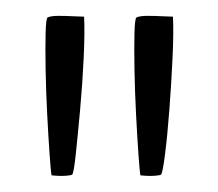

<svg xmlns="http://www.w3.org/2000/svg" viewBox="-20 -805 275 242"><path d="M45 -584Q44 -589 42.5 -610.5Q41 -632 39.5 -660.5Q38 -689 37.5 -717Q37 -745 37.5 -763.5Q38 -782 40 -783Q44 -785 53.5 -785Q63 -785 72.5 -784.5Q82 -784 86 -784Q87 -765 85.5 -732.5Q84 -700 81 -667Q78 -634 75.5 -610.5Q73 -587 71 -585Q70 -584 63.5 -583.5Q57 -583 51 -583.5Q45 -584 45 -584ZM157 -584Q156 -589 154.5 -610.5Q153 -632 151.5 -660.5Q150 -689 149.5 -717Q149 -745 149.5 -763.5Q150 -782 152 -783Q156 -785 166 -785Q176 -785 185 -784.5Q194 -784 198 -784Q199 -765 197.5 -732.5Q196 -700 193.5 -667Q191 -634 188 -610.5Q185 -587 183 -585Q182 -584 175.5 -583.5Q169 -583 163 -583.5Q157 -584 157 -584Z"/></svg>

Font: Yanone Kaffeesatz Light
Style: Regular
Weight: 300
Designer: Yanone (Cyrillic: Daniel Pouzeot, Huerta Tipografica, and Cyreal)
Foundry: Yanone
Version: Version 2.003